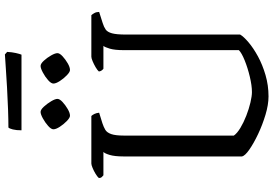

<svg xmlns="http://www.w3.org/2000/svg" viewBox="-182 -906 1089 764"><g transform="rotate(-90 362.0 -524.5)"><path d="M360 0Q327 0 287 -12Q247 -24 210 -41.5Q173 -59 148 -76.5Q123 -94 121 -106V-577Q121 -612 127 -632Q133 -652 139 -657H46Q43 -659 39 -663.5Q35 -668 35 -675Q40 -681 51.5 -688Q63 -695 75 -700Q87 -705 93 -705H282Q286 -701 290 -693Q294 -685 295 -674L253 -661Q238 -656 227 -649.5Q216 -643 210 -626Q204 -609 204 -575V-138Q213 -125 234.5 -112Q256 -99 283 -88.5Q310 -78 335.5 -72Q361 -66 377 -66Q403 -66 438.5 -74.5Q474 -83 503.5 -95Q533 -107 544 -118V-577Q544 -612 550 -632Q556 -652 561 -657H470Q467 -659 463.5 -663.5Q460 -668 459 -675Q464 -681 476 -688Q488 -695 500 -700Q512 -705 518 -705H683Q687 -701 691.5 -693Q696 -685 696 -674L652 -660Q636 -655 626 -648Q616 -641 611 -623Q606 -605 606 -567V-113Q598 -99 575 -79.5Q552 -60 519 -42Q486 -24 445 -12Q404 0 360 0ZM465 -790Q457 -790 444 -802.5Q431 -815 421 -830.5Q411 -846 411 -856Q411 -865 424.5 -877Q438 -889 455 -898Q472 -907 481 -907Q490 -907 502 -894Q514 -881 523 -865Q532 -849 532 -840Q532 -831 519.5 -819.5Q507 -808 491.5 -799Q476 -790 465 -790ZM283 -790Q275 -790 262 -802.5Q249 -815 239 -830.5Q229 -846 229 -856Q229 -865 242.5 -877Q256 -889 272.5 -898Q289 -907 298 -907Q307 -907 319 -894Q331 -881 340.5 -865Q350 -849 350 -840Q350 -831 337.5 -819.5Q325 -808 309.5 -799Q294 -790 283 -790ZM225 -983Q225 -1004 228.5 -1017.5Q232 -1031 236 -1035Q266 -1035 308.5 -1036.5Q351 -1038 395 -1040.5Q439 -1043 474.5 -1045.5Q510 -1048 527 -1049L537 -1040Q536 -1021 532.5 -1005.5Q529 -990 526 -983Z"/></g></svg>

Font: Texturina 72pt
Style: Regular
Weight: 400
Designer: Guillermo Torres Carreño
Foundry: Omnibus-Type
Version: Version 1.002; ttfautohint (v1.8.3)